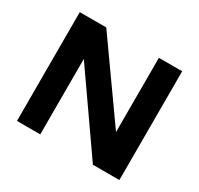

<svg xmlns="http://www.w3.org/2000/svg" viewBox="-139 -821 1030 992"><g transform="rotate(30 375.5 -324.5)"><path d="M681 0V-649H542V-206L228 -649H70V0H209V-450L523 0Z"/></g></svg>

Font: Play
Style: Bold
Weight: 700
Designer: Jonas Hecksher
Foundry: Jonas Hecksher, Playtypeª, e-types AS
Version: Version 1.002